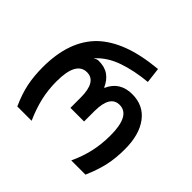

<svg xmlns="http://www.w3.org/2000/svg" viewBox="-182 -973 1175 1175"><g transform="rotate(45 405.0 -385.5)"><path d="M110 0H234Q202 -72 186.5 -138.5Q171 -205 171 -279Q171 -450 264 -450Q346 -450 346 -313V-224H464V-313Q464 -450 546 -450Q639 -450 639 -278Q639 -201 623.5 -133.5Q608 -66 577 0H700Q733 -76 747 -139.5Q761 -203 761 -281Q761 -406 706.5 -478.5Q652 -551 555 -551Q448 -551 407 -458H404Q385 -502 351.5 -526Q318 -550 266 -550Q248 -550 235 -539V-542Q290 -602 376 -631.5Q462 -661 569 -671L557 -771Q420 -758 327 -722.5Q234 -687 173 -629Q50 -509 50 -280Q50 -204 63 -140Q76 -76 110 0Z"/></g></svg>

Font: Noto Sans Georgian SemiCondensed Semi
Style: Regular
Weight: 600
Width: 4
Designer: Monotype Design Team
Foundry: Monotype Imaging Inc.
Version: Version 1.901